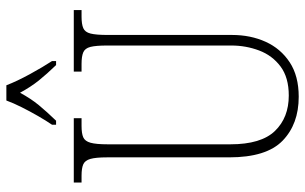

<svg xmlns="http://www.w3.org/2000/svg" viewBox="-202 -770 981 618"><g transform="rotate(-90 289.0 -460.5)"><path d="M287 10Q199 10 145.5 -42Q92 -94 92 -214V-607Q92 -643 87 -660.5Q82 -678 69.5 -683.5Q57 -689 33 -689H11V-714H218V-689H193Q169 -689 156.5 -683.5Q144 -678 139 -660Q134 -642 134 -605V-210Q134 -111 177 -66.5Q220 -22 291 -22Q349 -22 384.5 -48.5Q420 -75 436 -117.5Q452 -160 452 -207V-606Q452 -643 447.5 -660.5Q443 -678 430 -683.5Q417 -689 393 -689H368V-714H566V-689H545Q521 -689 508 -683.5Q495 -678 490.5 -660Q486 -642 486 -605V-205Q486 -145 464 -96.5Q442 -48 398 -19Q354 10 287 10ZM197 -784Q210 -803 225 -829Q240 -855 253.5 -882Q267 -909 275 -931H324Q337 -897 360 -855Q383 -813 402 -784V-771H389Q360 -801 339.5 -826.5Q319 -852 300 -887Q281 -852 260 -826.5Q239 -801 210 -771H197Z"/></g></svg>

Font: Noto Serif Ethiopic Condensed ExtraLight
Style: Regular
Weight: 200
Width: 3
Designer: Monotype Design Team
Foundry: Monotype Imaging Inc.
Version: Version 2.102; ttfautohint (v1.8.4.7-5d5b)